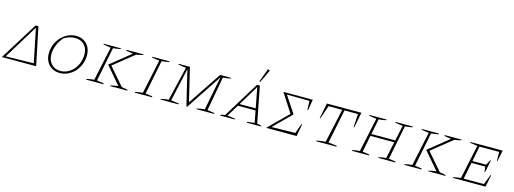

<svg xmlns="http://www.w3.org/2000/svg" viewBox="-13 -1636 6756 2526"><g transform="rotate(15 3365.5 -373.0)"><path d="M-5 0 -4 -5 314 -516H353L459 -5L458 0ZM326 -489 40 -22 420 -29Z M781 6Q722 6 675.5 -20.5Q629 -47 603 -95Q577 -143 577 -207Q577 -271 600 -328Q623 -385 663 -428.5Q703 -472 755.5 -497Q808 -522 867 -522Q927 -522 972.5 -495.5Q1018 -469 1043.5 -421.5Q1069 -374 1069 -310Q1069 -246 1046.5 -188.5Q1024 -131 984.5 -87.5Q945 -44 892.5 -19Q840 6 781 6ZM783 -22Q853 -22 914 -65Q975 -108 1007 -181Q1020 -210 1027 -247Q1034 -284 1034 -312Q1034 -394 987 -443Q940 -492 861 -492Q823 -492 784.5 -480.5Q746 -469 713 -448Q665 -396 638.5 -332Q612 -268 612 -206Q612 -124 659 -73Q706 -22 783 -22Z M1141 0 1143 -10Q1170 -16 1195.5 -20.5Q1221 -25 1245 -26L1344 -490L1242 -505L1244 -516H1478L1476 -506Q1444 -500 1422.5 -496.5Q1401 -493 1375 -491L1282 -26L1377 -12L1375 0ZM1466 0 1467 -8Q1523 -23 1573 -27L1370 -266L1647 -489L1552 -504L1555 -516H1787L1785 -508Q1761 -501 1738 -496Q1715 -491 1692 -488L1413 -265L1619 -27L1702 -12L1700 0Z M1803 0 1805 -10Q1832 -16 1857.5 -20.5Q1883 -25 1907 -26L2006 -490L1904 -505L1906 -516H2140L2138 -506Q2106 -500 2084.5 -496.5Q2063 -493 2037 -491L1944 -26L2039 -12L2037 0Z M2153 0 2155 -10Q2214 -23 2259 -26L2369 -490L2263 -505L2265 -516H2416L2525 -62L2828 -516H2977L2975 -506Q2944 -500 2920.5 -496.5Q2897 -493 2871 -491L2787 -26L2885 -12L2883 0H2644L2646 -10Q2672 -16 2698.5 -20.5Q2725 -25 2750 -26L2840 -486L2518 0H2507L2392 -478L2292 -26L2401 -12L2399 0Z M3465 -22Q3481 -21 3496 -17.5Q3511 -14 3524 -10L3523 0H3329L3332 -12L3430 -24L3399 -185H3158L3060 -24Q3086 -21 3112.5 -18Q3139 -15 3167 -10L3166 0H2966L2969 -12L3028 -24L3330 -516H3369ZM3174 -212H3394L3341 -488ZM3359 -562 3348 -566 3415 -748 3419 -752 3444 -741Q3428 -701 3406.5 -656.5Q3385 -612 3359 -562Z M3595 0 3596 -4 3855 -260 3693 -510V-516H4090L4065 -367H4056L4051 -490L3743 -494L3894 -266V-263L3658 -29L3980 -34L4028 -166H4038L4008 0Z M4752 -516 4711 -306H4702L4712 -488H4529L4435 -26L4552 -12L4549 0H4274L4275 -10Q4334 -23 4397 -26L4498 -488H4312L4249 -306H4240L4282 -516Z M4759 0 4761 -10Q4788 -16 4813.5 -20.5Q4839 -25 4863 -26L4962 -490L4860 -505L4862 -516H5096L5094 -506Q5057 -499 5037.5 -496Q5018 -493 4993 -491L4951 -280H5276L5321 -490L5218 -505L5221 -516H5454L5453 -506Q5421 -500 5398.5 -496.5Q5376 -493 5351 -491L5258 -26L5353 -12L5351 0H5118L5119 -8Q5145 -16 5171 -20.5Q5197 -25 5221 -26L5270 -253H4945L4900 -26L4995 -12L4993 0Z M5473 0 5475 -10Q5502 -16 5527.5 -20.5Q5553 -25 5577 -26L5676 -490L5574 -505L5576 -516H5810L5808 -506Q5776 -500 5754.5 -496.5Q5733 -493 5707 -491L5614 -26L5709 -12L5707 0ZM5798 0 5799 -8Q5855 -23 5905 -27L5702 -266L5979 -489L5884 -504L5887 -516H6119L6117 -508Q6093 -501 6070 -496Q6047 -491 6024 -488L5745 -265L5951 -27L6034 -12L6032 0Z M6135 0 6137 -10Q6164 -16 6189.5 -20.5Q6215 -25 6239 -26L6338 -490L6236 -505L6238 -516H6676L6646 -367H6638L6636 -488H6368L6327 -281H6514L6552 -352H6560L6526 -183H6518L6509 -254H6321L6276 -27H6551L6606 -165H6614L6581 0Z"/></g></svg>

Font: Piazzolla SC Thin
Style: Italic
Weight: 100
Italic angle: -11.3°
Designer: Juan Pablo del Peral
Foundry: Huerta Tipografica
Version: Version 1.330